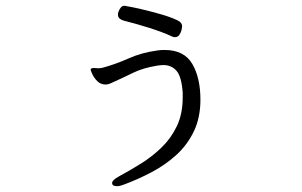

<svg xmlns="http://www.w3.org/2000/svg" viewBox="-20 -581 1040 661"><path d="M406 -510Q398 -512 392 -517Q386 -522 386 -531Q386 -533 386.5 -535.5Q387 -538 388 -541Q396 -561 407 -561Q412 -561 415 -560Q439 -556 470.5 -548.5Q502 -541 533.5 -532Q565 -523 589 -512Q607 -504 607 -490Q607 -487 605 -478Q603 -469 597.5 -461Q592 -453 582 -453Q576 -453 571 -456Q541 -470 495.5 -484.5Q450 -499 406 -510ZM609 -262Q605 -318 587.5 -337.5Q570 -357 543 -357Q538 -357 532.5 -356.5Q527 -356 521 -355Q472 -347 438.5 -330.5Q405 -314 365 -296Q353 -290 344 -290Q326 -290 314.5 -302Q303 -314 297.5 -326.5Q292 -339 292 -341Q292 -343 294 -345Q298 -347 304 -347Q307 -347 310.5 -346.5Q314 -346 318 -346Q323 -346 326.5 -346.5Q330 -347 334 -348Q378 -360 423 -380Q468 -400 520 -407Q526 -408 532.5 -408.5Q539 -409 546 -409Q614 -409 642 -361Q670 -313 670 -238Q670 -176 647.5 -129Q625 -82 587 -47.5Q549 -13 501.5 12Q454 37 405 55Q392 60 383 60Q366 60 366 49Q366 39 390 26Q427 6 465.5 -18Q504 -42 536.5 -73.5Q569 -105 589 -147Q609 -189 609 -246Z"/></svg>

Font: Moon Stars Kai HW
Style: Regular
Weight: 400
Designer: GuiWonder
Version: Version 1.101